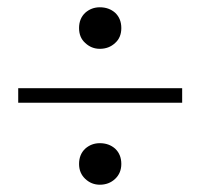

<svg xmlns="http://www.w3.org/2000/svg" viewBox="-20 -593 549 527"><path d="M254 -86Q279 -86 296 -102Q313 -118 313 -143Q313 -169 296 -185Q279 -200 254 -200Q231 -200 214 -185Q197 -169 197 -143Q197 -118 214 -102Q231 -86 254 -86ZM254 -459Q279 -459 296 -475Q313 -490 313 -516Q313 -542 296 -558Q279 -573 254 -573Q231 -573 214 -558Q197 -542 197 -516Q197 -490 214 -475Q231 -459 254 -459ZM480 -311V-351H30V-311Z"/></svg>

Font: Source Serif 4 48pt
Style: Regular
Weight: 400
Designer: Frank Grie√ühammer
Foundry: Adobe Systems Incorporated
Version: Version 4.004;hotconv 1.0.116;makeotfexe 2.5.65601